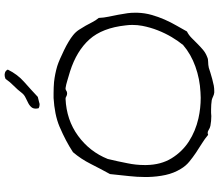

<svg xmlns="http://www.w3.org/2000/svg" viewBox="-78 -880 947 831"><g transform="rotate(-90 395.5 -464.5)"><path d="M755.9 -343.8Q754.9 -311.5 746.6 -282.2Q738.3 -252.9 726.6 -226.1Q714.8 -199.2 700.7 -174.8Q686.5 -150.4 674.8 -128.9Q659.2 -121.1 647 -108.9Q634.8 -96.7 622.1 -84Q609.4 -71.3 595.7 -59.6Q582 -47.9 563.5 -41Q555.7 -37.1 543 -37.1Q530.3 -37.1 517.6 -34.2Q508.8 -31.2 496.1 -27.3Q483.4 -23.4 469.2 -19.5Q455.1 -15.6 440.4 -12.7Q428.7 -10.7 418 -10.7H410.2Q401.4 -11.7 393.6 -15.6Q385.7 -19.5 377.9 -21.5Q358.4 -24.4 337.9 -24.4H322.3Q315.4 -23.4 308.6 -23.4Q287.1 -23.4 266.6 -27.3Q256.8 -29.3 248 -35.2Q242.2 -39.1 236.3 -39.1Q231.4 -39.1 227.5 -37.1Q210 -51.8 189.5 -64.5Q168.9 -77.1 149.4 -90.3Q129.9 -103.5 111.3 -118.7Q92.8 -133.8 80.1 -155.3Q61.5 -185.5 53.7 -221.7Q45.9 -257.8 44.9 -297.9V-311.5Q44.9 -344.7 48.8 -378.9Q52.7 -420.9 57.6 -461.9Q80.1 -502.9 101.6 -545.4Q123 -587.9 152.3 -622.1Q177.7 -638.7 203.6 -652.3Q229.5 -666 263.7 -680.7Q289.1 -691.4 320.8 -697.8Q352.5 -704.1 386.7 -706.1H407.2Q431.6 -706.1 456.1 -704.1Q491.2 -700.2 524.4 -690.4Q537.1 -686.5 556.2 -678.2Q575.2 -669.9 594.2 -660.6Q613.3 -651.4 630.4 -641.1Q647.5 -630.9 658.2 -622.1Q672.9 -610.4 682.1 -596.2Q691.4 -582 699.7 -567.4Q708 -552.7 715.3 -538.1Q722.7 -523.4 733.4 -510.7Q734.4 -488.3 738.8 -467.8Q743.2 -447.3 747.1 -426.8Q751 -406.2 753.9 -385.7Q755.9 -370.1 755.9 -354.5ZM701.2 -393.6Q690.4 -495.1 640.6 -550.8Q590.8 -606.4 502 -634.8Q484.4 -639.6 464.4 -646Q444.3 -652.3 429.7 -654.3H427.7Q422.9 -654.3 418.9 -651.4Q414.1 -647.5 407.2 -647.5Q399.4 -647.5 394 -650.9Q388.7 -654.3 383.8 -654.3Q292 -650.4 223.1 -600.1Q154.3 -549.8 123 -471.7Q112.3 -427.7 104.5 -386.7Q96.7 -349.6 96.7 -313.5V-304.7Q97.7 -241.2 126 -195.3Q154.3 -149.4 198.7 -120.6Q243.2 -91.8 298.8 -79.1Q342.8 -69.3 387.7 -69.3Q399.4 -69.3 412.1 -70.3Q469.7 -73.2 522.9 -92.3Q576.2 -111.3 616.2 -145.5Q633.8 -167 650.4 -194.8Q667 -222.7 679.7 -254.9Q692.4 -287.1 699.2 -322.3Q703.1 -342.8 703.1 -365.2Q703.1 -379.9 701.2 -393.6ZM509.8 -904.3Q489.3 -862.3 456.5 -833.5Q423.8 -804.7 391.6 -774.4Q380.9 -771.5 368.2 -768.6Q363.3 -766.6 358.4 -766.6Q350.6 -766.6 342.8 -770.5Q340.8 -777.3 340.8 -784.2Q340.8 -792 344.7 -798.8Q351.6 -808.6 363.3 -814.9Q375 -821.3 387.7 -827.1Q400.4 -833 408.2 -842.8Q422.9 -862.3 439.5 -878.4Q456.1 -894.5 469.7 -914.1Q478.5 -918 487.3 -918Q490.2 -918 494.1 -917Q504.9 -915 509.8 -904.3Z"/></g></svg>

Font: Crafty Girls
Style: Regular
Weight: 400
Designer: Crystal Kluge
Foundry: Font Diner, Inc DBA Tart Workshop
Version: Version 1.000